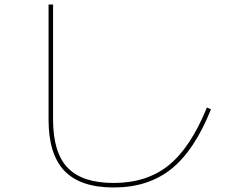

<svg xmlns="http://www.w3.org/2000/svg" viewBox="-20 -790 1040 850"><path d="M195 -260V-770H215V-260Q215 -115 279.5 -47.5Q344 20 483 20Q630 20 727 -58.5Q824 -137 896 -314L914 -306Q841 -124 738.5 -42Q636 40 483 40Q336 40 265.5 -33.5Q195 -107 195 -260Z"/></svg>

Font: Enso Thin
Style: Regular
Weight: 100
Designer: Coji Morishita
Foundry: UNDERFOREST DESIGN
Version: Version 1.000